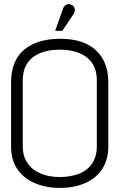

<svg xmlns="http://www.w3.org/2000/svg" viewBox="-20 -905 584 936"><path d="M337 -834Q343 -843 344.5 -851.5Q346 -860 342.5 -868Q339 -876 330 -881Q321 -886 312.5 -885Q304 -884 297 -878Q290 -872 287 -862L249 -755H284ZM34 -503V-191Q34 -124 65.5 -79Q97 -34 151 -11.5Q205 11 272 11Q343 11 396.5 -13Q450 -37 479 -82.5Q508 -128 508 -191V-502Q508 -604 447.5 -660Q387 -716 274 -716Q161 -716 97.5 -662.5Q34 -609 34 -503ZM91 -192V-512Q91 -564 113.5 -597Q136 -630 176.5 -646.5Q217 -663 270 -663Q325 -663 366 -646.5Q407 -630 429.5 -597Q452 -564 452 -512V-192Q452 -141 428.5 -107Q405 -73 364 -57.5Q323 -42 270 -42Q220 -42 179.5 -58.5Q139 -75 115 -108.5Q91 -142 91 -192Z"/></svg>

Font: AdventPro_ExpandedRegular
Style: ExpandedRegular
Weight: 400
Width: 7
Designer: VivaRado, Andreas Kalpakidis
Foundry: VivaRado, Andreas Kalpakidis
Version: Version 3.000